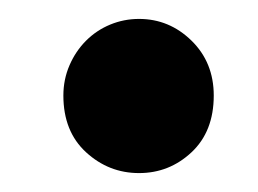

<svg xmlns="http://www.w3.org/2000/svg" viewBox="-20 -172 273 203"><path d="M47 -71Q47 -88 53.5 -103Q60 -118 71 -129Q82 -140 96.5 -146Q111 -152 127 -152Q159 -152 182.5 -129Q206 -106 206 -71Q206 -33 182.5 -11Q159 11 127 11Q95 11 71 -11Q47 -33 47 -71Z"/></svg>

Font: Mukta Mahee
Style: Bold
Weight: 700
Designer: Shuchita Grover, Noopur Datye, Girish Dalvi, Yashodeep Gholap
Foundry: Ek Type
Version: Version 2.538;PS 1.000;hotconv 16.6.51;makeotf.lib2.5.65220;